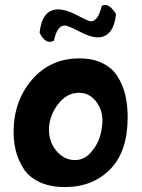

<svg xmlns="http://www.w3.org/2000/svg" viewBox="-20 -746 572 776"><path d="M35 -213Q35 -337 109 -423.5Q183 -510 301 -510Q355 -510 394.5 -490.5Q434 -471 455.5 -436.5Q477 -402 486.5 -361.5Q496 -321 496 -272Q496 -134 425.5 -62Q355 10 242 10Q182 10 139 -10.5Q96 -31 74.5 -65.5Q53 -100 44 -136Q35 -172 35 -213ZM140 -614Q150 -708 215 -708Q247 -708 292.5 -684Q338 -660 347 -660Q377 -660 391 -722Q399 -726 404 -726Q426 -726 449 -689Q439 -595 374 -595Q346 -595 300 -619Q254 -643 242 -643Q211 -643 198 -582Q190 -577 181 -577Q158 -577 140 -614ZM178 -221Q178 -171 209 -135Q240 -99 283 -99Q320 -99 347 -129.5Q374 -160 384 -194.5Q394 -229 394 -259Q394 -304 367 -337.5Q340 -371 299 -371Q249 -371 213.5 -323.5Q178 -276 178 -221Z"/></svg>

Font: Gorditas
Style: Regular
Weight: 400
Designer: Gustavo Dipre (gbrenda1987@gmail.com)
Foundry: Gustavo Dipre (gbrenda1987@gmail.com)
Version: Version 1.001